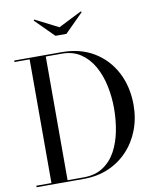

<svg xmlns="http://www.w3.org/2000/svg" viewBox="-101 -1041 913 1119"><g transform="rotate(-10 355.0 -482.0)"><path d="M317 -895 454.5 -964.5 460 -960 350 -850H285L175 -960L180.5 -964.5ZM303 0H23.5V-9H113V-741H23.5V-750H303Q414.5 -750 495.2 -700.8Q576 -651.5 619.8 -566.5Q663.5 -481.5 663.5 -375Q663.5 -295 637.2 -226.8Q611 -158.5 563 -107.5Q515 -56.5 449 -28.2Q383 0 303 0ZM303 -741H208.5V-9H303Q372 -9 419.2 -40.2Q466.5 -71.5 494.8 -124Q523 -176.5 535.5 -241.8Q548 -307 548 -375Q548 -443 534.2 -508.2Q520.5 -573.5 491 -626Q461.5 -678.5 415 -709.8Q368.5 -741 303 -741Z"/></g></svg>

Font: Bodoni* 24pt
Style: Regular
Weight: 400
Version: Version 2.3